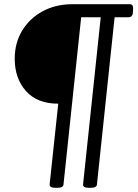

<svg xmlns="http://www.w3.org/2000/svg" viewBox="-20 -720 658 913"><path d="M243 173Q215 173 216 157L257 -227Q157 -227 103.5 -287Q50 -347 50 -441Q50 -516 85.5 -574.5Q121 -633 183 -666.5Q245 -700 324 -700H598Q614 -700 613 -676L612 -662Q611 -638 591 -638H525L441 157Q440 173 412 173H402Q374 173 375 157L459 -638H366L282 157Q281 173 253 173Z"/></svg>

Font: Asap Expanded Expanded Regular
Style: Italic
Weight: 400
Width: 7
Italic angle: -6°
Designer: Pablo Cosgaya
Foundry: Omnibus-Type
Version: Version 3.001; ttfautohint (v1.8.4.7-5d5b)